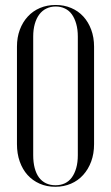

<svg xmlns="http://www.w3.org/2000/svg" viewBox="-20 -726 436 754"><path d="M46.6 -160Q46.6 -122.5 57.5 -91.7Q68.4 -60.9 88.1 -38.9Q107.9 -17 135.6 -4.8Q163.4 7.5 197.1 7.5Q230.5 7.5 258.6 -4.6Q286.6 -16.6 306.8 -39.1Q327 -61.5 338.2 -92Q349.4 -122.5 349.4 -160V-542.8Q349.4 -579.1 338.2 -609.4Q327 -639.6 307.2 -661.2Q287.5 -682.8 259.6 -694.6Q231.8 -706.5 199 -706.5Q164.6 -706.5 136.9 -694.6Q109.1 -682.8 89.1 -661Q69 -639.2 57.8 -609.2Q46.6 -579.1 46.6 -542.8ZM110.4 -582.4Q110.4 -609.9 116.6 -631.9Q122.8 -653.9 134.2 -669.1Q145.6 -684.4 162.1 -692.4Q178.5 -700.5 199 -700.5Q218.5 -700.5 234.9 -692.6Q251.4 -684.8 262.3 -669.5Q273.2 -654.2 279.4 -632.2Q285.6 -610.2 285.6 -582.4V-116.6Q285.6 -88.1 279.4 -66.3Q273.2 -44.5 262.1 -29.2Q251 -14 234.8 -6.2Q218.5 1.5 197.8 1.5Q177.2 1.5 160.8 -6.2Q144.4 -14 133.2 -28.9Q122.1 -43.9 116.2 -66.2Q110.4 -88.5 110.4 -116.6Z"/></svg>

Font: Moniqa Black
Style: Regular
Weight: 900
Designer: Rajesh Rajput
Foundry: Rajesh Rajput
Version: Version 1.000